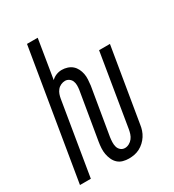

<svg xmlns="http://www.w3.org/2000/svg" viewBox="-181 -838 860 949"><g transform="rotate(-30 249.5 -363.5)"><path d="M275 8Q258 8 241.5 3.5Q225 -1 213 -12Q201 -23 194 -38.5Q187 -54 184 -70.5Q181 -87 182 -104.5Q183 -122 186 -140L231 -408Q233 -421 233 -434Q233 -447 228.5 -458Q224 -469 214 -476Q204 -483 192 -483Q180 -483 168 -477.5Q156 -472 148 -462Q140 -452 136 -440.5Q132 -429 130 -417L61 0H-1L121 -735H182L146 -514Q158 -526 173.5 -532Q189 -538 205 -538Q221 -538 236.5 -533Q252 -528 263.5 -518Q275 -508 282 -494Q289 -480 292 -464.5Q295 -449 294 -432.5Q293 -416 291 -399L246 -131Q244 -117 243.5 -103Q243 -89 246.5 -76.5Q250 -64 260 -55.5Q270 -47 284 -47Q296 -47 308 -53.5Q320 -60 328 -70.5Q336 -81 340 -93.5Q344 -106 346 -118L414 -530H476L406 -109Q404 -94 399 -79Q394 -64 385 -50Q376 -36 363.5 -24.5Q351 -13 336.5 -5.5Q322 2 306.5 5Q291 8 275 8Z"/></g></svg>

Font: Iosevka Curly Light Oblique
Style: Regular
Weight: 300
Italic angle: -9°
Monospace: yes
Designer: Belleve Invis
Foundry: Belleve Invis
Version: Version 11.1.0; ttfautohint (v1.8.3)